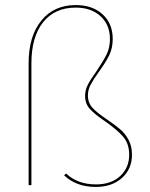

<svg xmlns="http://www.w3.org/2000/svg" viewBox="-20 -731 591 758"><path d="M233 -39 241 -46Q286 -3 359 -3Q419 -3 454.5 -36Q490 -69 490 -120Q490 -164 466 -191.5Q442 -219 395 -252Q355 -279 335.5 -300Q316 -321 316 -352Q316 -376 327 -397Q338 -418 361 -450Q388 -490 401 -516.5Q414 -543 414 -577Q414 -633 377 -667Q340 -701 279 -701Q196 -701 150 -643Q104 -585 104 -481V0H93V-481Q93 -588 143 -649.5Q193 -711 279 -711Q345 -711 385 -674.5Q425 -638 425 -577Q425 -541 411 -512.5Q397 -484 370 -447Q348 -416 337.5 -396Q327 -376 327 -354Q327 -325 345.5 -305Q364 -285 403 -259Q435 -237 454.5 -220.5Q474 -204 487.5 -179Q501 -154 501 -120Q501 -64 461.5 -28.5Q422 7 358 7Q281 7 233 -39Z"/></svg>

Font: Ysabeau Hairline
Style: Regular
Weight: 100
Designer: Christian Thalmann (Catharsis Fonts)
Version: Version 0.003